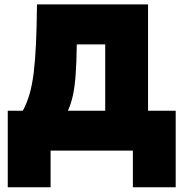

<svg xmlns="http://www.w3.org/2000/svg" viewBox="-20 -670 816 854"><path d="M144.5 -650.5H638.5V-177.5H761.5V163H571V0H205V163H14.5V-177.5H81.5Q99.5 -210.5 111.2 -250.8Q123 -291 129.8 -345.5Q136.5 -400 140 -474.8Q143.5 -549.5 144.5 -650.5ZM282 -177.5H448V-472.5H321.5Q320.5 -389.5 316.2 -334.2Q312 -279 303.5 -242.2Q295 -205.5 282 -177.5Z"/></svg>

Font: Overused Grotesk Black
Style: Regular
Weight: 900
Version: Version 0.004